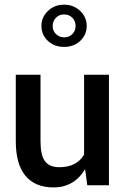

<svg xmlns="http://www.w3.org/2000/svg" viewBox="-20 -796 540 826"><path d="M210.4 10.3Q131.8 10.3 89.8 -39.3Q47.9 -88.9 47.9 -189.9V-474.6H154.3V-189.5Q154.3 -127.9 173.6 -102.3Q192.9 -76.7 235.4 -76.7Q310.1 -76.7 341.8 -130.9V-474.6H448.7V1H355.5L346.2 -68.4Q298.8 10.3 210.4 10.3ZM291.3 -719.5Q277.3 -733.9 255.9 -733.9Q234.4 -733.9 220.5 -719.5Q206.5 -705.1 206.5 -684.3Q206.5 -663.6 220.9 -649.4Q235.4 -635.3 256.1 -635.3Q276.9 -635.3 291 -649.2Q305.2 -663.1 305.2 -684.1Q305.2 -705.1 291.3 -719.5ZM255.6 -594.2Q213.4 -594.2 185.8 -620.4Q158.2 -646.5 158.2 -684.3Q158.2 -722.2 186.3 -749Q214.4 -775.9 255.6 -775.9Q296.9 -775.9 325 -749Q353 -722.2 353 -684.3Q353 -646.5 325.4 -620.4Q297.9 -594.2 255.6 -594.2Z"/></svg>

Font: Yantramanav Medium
Style: Regular
Weight: 500
Version: Version 1.001;PS 1.0;hotconv 1.0.72;makeotf.lib2.5.5900; ttf